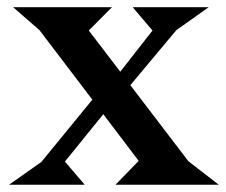

<svg xmlns="http://www.w3.org/2000/svg" viewBox="-20 -510 624 530"><path d="M584 0H298.8L362.8 -65.9L265.1 -194.8L159.2 -64L213.9 0H4.9L94.2 -63L234.9 -234.9L88.9 -426.8L16.1 -490.2H289.1L225.1 -425.8L312 -312L400.9 -425.8L346.2 -490.2H556.2L466.8 -426.8L339.8 -274.9L500 -64.9Z"/></svg>

Font: Bluu Next
Style: Bold
Weight: 700
Designer: Jean-Baptiste Morizot, Igor Stepanchenko (Cyrillic)
Foundry: Igor Stepanchenko
Version: Version 1.005